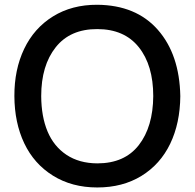

<svg xmlns="http://www.w3.org/2000/svg" viewBox="-20 -786 832 821"><path d="M41.5 -375Q41 -488.3 83.3 -576.9Q125.5 -665.5 206.5 -715.8Q287.6 -766.1 396 -765.6Q562 -764.2 654.8 -658.7Q747.6 -553.2 751 -375Q750 -259.3 707.8 -171.4Q665.5 -83.5 585 -33.9Q504.4 15.6 396 15.6Q287.6 15.6 206.5 -34.9Q125.5 -85.4 83.7 -173.3Q42 -261.2 41.5 -375ZM396 -87.4Q512.7 -87.4 573.5 -165.5Q634.3 -243.7 635.3 -375Q635.3 -506.8 573.5 -584.2Q511.7 -661.6 396 -661.6Q280.3 -662.1 218.3 -584Q156.2 -505.9 156.2 -375Q156.7 -287.6 183.3 -223.9Q210 -160.2 264.2 -124Q318.4 -87.9 396 -87.4Z"/></svg>

Font: Manrope3 Semibold
Style: Regular
Weight: 600
Width: 4
Designer: Mikhail Sharanda
Foundry: Mikhail Sharanda
Version: Version 3.000;PS 003.000;hotconv 1.0.88;makeotf.lib2.5.64775